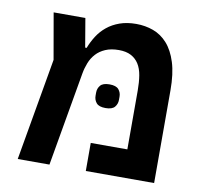

<svg xmlns="http://www.w3.org/2000/svg" viewBox="-72 -697 824 775"><g transform="rotate(10 340.0 -310.0)"><path d="M122 -419 89 -608H219L239 -490H245Q255 -516 270 -539.5Q285 -563 307 -581Q329 -599 358.5 -609.5Q388 -620 426 -620Q463 -620 496 -608Q529 -596 554 -568Q579 -540 593.5 -494Q608 -448 608 -380V0H328V-115H478V-356Q478 -390 473.5 -417.5Q469 -445 457 -464Q445 -483 425 -493.5Q405 -504 375 -504Q343 -504 320 -494Q297 -484 282 -467.5Q267 -451 258.5 -429.5Q250 -408 246 -385L179 0H49ZM362 -264Q335 -264 324.5 -276.5Q314 -289 314 -306V-319Q314 -336 324.5 -348.5Q335 -361 362 -361Q389 -361 399.5 -348.5Q410 -336 410 -319V-306Q410 -289 399.5 -276.5Q389 -264 362 -264Z"/></g></svg>

Font: IBM Plex Sans Hebrew SmBld
Style: Regular
Weight: 600
Designer: Mike Abbink, Paul van der Laan, Pieter van Rosmalen, Yanek Iontef
Foundry: Bold Monday
Version: Version 1.3